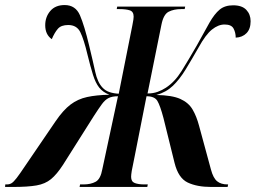

<svg xmlns="http://www.w3.org/2000/svg" viewBox="-72 -740 1012 760"><path d="M-52 0 -51 -10H-45Q-34 -10 -26 -15Q-18 -20 -6 -35.5Q6 -51 28 -84L148 -260Q178 -304 207 -326Q236 -348 273 -356Q310 -364 361 -365Q335 -375 320.5 -393.5Q306 -412 296 -444Q286 -476 274 -525Q260 -584 246 -612.5Q232 -641 198 -641Q170 -641 157 -626Q144 -611 133 -585Q107 -603 107 -640Q107 -673 127 -696.5Q147 -720 184 -720Q227 -720 244.5 -679.5Q262 -639 281 -559Q296 -497 305 -455.5Q314 -414 334 -393Q345 -381 361.5 -375.5Q378 -370 398 -369L452 -640Q455 -655 456 -662.5Q457 -670 457 -674Q457 -694 442 -699Q427 -704 400 -704H390L392 -714H661L659 -704H645Q616 -704 595.5 -693.5Q575 -683 567 -642L512 -370Q534 -370 552 -376.5Q570 -383 585 -393Q620 -416 646.5 -458.5Q673 -501 707 -560Q737 -615 757 -650Q777 -685 797.5 -702Q818 -719 851 -719Q886 -719 903 -701Q920 -683 920 -656Q920 -625 903.5 -608.5Q887 -592 861 -591Q861 -611 852.5 -627Q844 -643 817 -643Q792 -643 767 -623Q742 -603 714 -552Q686 -503 662.5 -464.5Q639 -426 612.5 -400.5Q586 -375 547 -364Q609 -363 641.5 -348.5Q674 -334 690 -307Q706 -280 716 -242L763 -69Q772 -35 787.5 -22.5Q803 -10 828 -10H831L829 0H763Q708 0 671 -17.5Q634 -35 619 -95L575 -273Q562 -322 551 -340.5Q540 -359 508 -359L462 -126Q452 -79 449.5 -63.5Q447 -48 447 -40Q447 -21 461.5 -15.5Q476 -10 499 -10H513L511 0H243L245 -10H259Q287 -10 306.5 -20.5Q326 -31 333 -70L395 -359Q372 -359 358 -352Q344 -345 331.5 -328Q319 -311 299 -280L177 -87Q153 -50 130 -31Q107 -12 72.5 -6Q38 0 -20 0Z"/></svg>

Font: Noto Serif Display ExtraCondensed
Style: Bold Italic
Weight: 700
Width: 2
Italic angle: -12°
Designer: Monotype Design Team
Foundry: Monotype Imaging Inc.
Version: Version 2.009